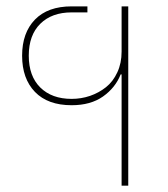

<svg xmlns="http://www.w3.org/2000/svg" viewBox="-20 -586 530 606"><path d="M363.8 0V-351.1H360.8Q344.2 -309.1 305.2 -281.5Q266.1 -253.9 206.1 -253.9Q130.9 -253.9 90.3 -295.9Q49.8 -337.9 49.8 -410.2Q49.8 -482.4 90.3 -524.2Q130.9 -565.9 206.1 -565.9H255.9V-546.9H206.1Q143.6 -546.9 107.2 -511Q70.8 -475.1 70.8 -410.2Q70.8 -345.7 107.2 -309.8Q143.6 -273.9 206.1 -273.9Q236.3 -273.9 264.2 -283.4Q292 -293 314.5 -310.8Q336.9 -328.6 350.3 -357.7Q363.8 -386.7 363.8 -422.9V-565.9H384.8V0Z"/></svg>

Font: Anuphan Thin
Style: Regular
Weight: 250
Designer: Mike Abbink, Paul van der Laan, Pieter van Rosmalen, Mint Tantisuwanna
Foundry: Bold Monday; Cadson Demak
Version: Version 3.002;hotconv 1.0.109;makeotfexe 2.5.65596